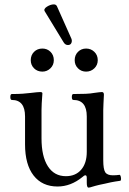

<svg xmlns="http://www.w3.org/2000/svg" viewBox="-20 -838 587 874"><path d="M383 16Q375 16 375 -6V-28Q375 -40 369 -40Q363 -40 355 -32Q302 11 242 11Q172 11 133 -39Q94 -89 94 -181V-308Q94 -383 34 -383Q27 -383 27 -396.5Q27 -410 34 -410Q63 -410 83.5 -411.5Q104 -413 120 -415Q135 -417 147 -418Q159 -419 163 -419Q173 -419 173 -413Q169 -361 169 -337V-208Q169 -126 198 -81Q227 -36 280 -36Q324 -36 349.5 -65.5Q375 -95 375 -147V-308Q375 -383 314 -383Q307 -383 307 -396.5Q307 -410 314 -410Q346 -410 369.5 -411Q393 -412 408 -415Q422 -417 431 -418Q440 -419 444 -419Q453 -419 453 -407Q452 -383 451 -366Q450 -349 450 -337V-109Q450 -68 459 -54Q468 -40 494 -40Q509 -40 523 -42Q527 -43 529 -36.5Q531 -30 531 -23Q531 -16 527 -15Q520 -14 503.5 -11.5Q487 -9 458 -2Q428 4 414 8Q400 12 390 15Q387 16 383 16ZM173 -512Q150 -512 135 -527Q120 -542 120 -564Q120 -587 135 -602Q150 -617 173 -617Q195 -617 210 -602Q225 -587 225 -564Q225 -542 209.5 -527Q194 -512 173 -512ZM372 -512Q350 -512 335 -527Q320 -542 320 -564Q320 -587 335 -602Q350 -617 372 -617Q394 -617 409.5 -602Q425 -587 425 -564Q425 -542 409.5 -527Q394 -512 372 -512ZM289 -633Q276 -633 268 -648L184 -786Q177 -797 193.5 -807.5Q210 -818 225 -818Q235 -818 239 -810L305 -662Q309 -652 305 -642.5Q301 -633 289 -633Z"/></svg>

Font: Junicode SmExp
Style: Regular
Weight: 400
Width: 6
Designer: Peter S. Baker
Version: Version 2.205; ttfautohint (v1.8.4)